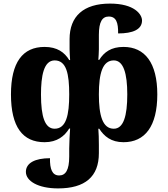

<svg xmlns="http://www.w3.org/2000/svg" viewBox="-20 -794 937 1068"><path d="M303 254C453 254 530 189 530 58V12C530 -23 529 -51 527 -78H532C559 -36 598 -3 667 -3C786 -3 855 -91 855 -269C855 -444 786 -533 667 -533C598 -533 559 -504 532 -461H527C528 -479 530 -499 530 -520V-600C530 -673 549 -702 585 -702C626 -702 638 -669 637 -608C719 -608 770 -630 770 -680C770 -714 728 -774 592 -774C445 -774 367 -704 367 -576V-520C367 -501 369 -481 370 -460H365C339 -503 298 -533 228 -533C106 -533 41 -447 41 -269C41 -88 106 -3 228 -3C298 -3 339 -37 365 -79H370C368 -47 365 -3 365 33V77C365 152 345 182 309 182C270 182 257 146 258 86C176 86 124 112 124 162C124 213 192 254 303 254ZM284 -78C230 -78 208 -144 208 -268C208 -371 223 -458 284 -458C350 -458 365 -382 365 -269C365 -156 349 -78 284 -78ZM613 -78C550 -78 530 -153 530 -269C530 -385 550 -458 613 -458C667 -458 688 -385 688 -269C688 -149 667 -78 613 -78Z"/></svg>

Font: Noto Serif Georgian SemiCondensed ExtraBold
Style: Regular
Weight: 800
Width: 4
Designer: Monotype Design Team, Akaki Razmadze
Foundry: Google LLC
Version: Version 2.003